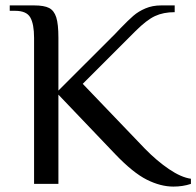

<svg xmlns="http://www.w3.org/2000/svg" viewBox="-20 -680 726 710"><path d="M406 -110 196 -330V0H106V-540Q106 -591 92 -615.5Q78 -640 36 -640H16V-660H106Q143 -660 161.5 -650.5Q180 -641 188 -616Q196 -591 196 -540V-345L406 -555L426 -576Q454 -605 473 -621.5Q492 -638 518 -649Q544 -660 576 -660H626V-635Q584 -635 553 -620.5Q522 -606 481 -565L286 -370L516 -130Q560 -85 605 -54.5Q650 -24 686 -19V0Q656 10 621 10Q574 10 523 -15.5Q472 -41 406 -110Z"/></svg>

Font: El Messiri
Style: Regular
Weight: 400
Designer: Mohamed Gaber
Foundry: Kief Type Foundry
Version: Version 2.006